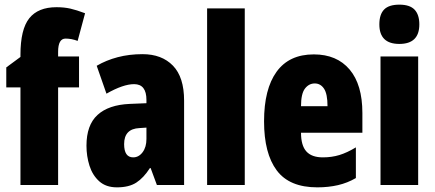

<svg xmlns="http://www.w3.org/2000/svg" viewBox="-20 -796 1871 826"><path d="M320 -420H230V0H68V-420H7V-506L68 -551V-560Q68 -670 106 -717.5Q144 -765 223 -765Q256 -765 282.5 -759Q309 -753 346 -739L314 -620Q301 -625 288 -627.5Q275 -630 262 -630Q230 -630 230 -573V-553H320Z M593 -563Q676 -563 724 -513.5Q772 -464 772 -363V0H655L628 -73H625Q598 -31 566.5 -10.5Q535 10 483 10Q436 10 407 -16Q378 -42 365 -83Q352 -124 352 -169Q352 -258 399.5 -301.5Q447 -345 538 -349L610 -352V-366Q610 -434 557 -434Q510 -434 438 -393L396 -513Q437 -537 486.5 -550Q536 -563 593 -563ZM580 -245Q514 -242 514 -176Q514 -119 553 -119Q577 -119 593.5 -141Q610 -163 610 -198V-247Z M1033 0H871V-760H1033Z M1330 -562Q1429 -562 1484 -497Q1539 -432 1539 -310V-225H1275Q1275 -170 1298 -144.5Q1321 -119 1369 -119Q1407 -119 1440 -129Q1473 -139 1511 -162V-30Q1475 -9 1434 0.5Q1393 10 1345 10Q1225 10 1170.5 -63Q1116 -136 1116 -274Q1116 -413 1170 -487.5Q1224 -562 1330 -562ZM1334 -437Q1309 -437 1292 -415Q1275 -393 1275 -339H1389Q1389 -392 1374 -414.5Q1359 -437 1334 -437Z M1698 -776Q1743 -776 1763.5 -754.5Q1784 -733 1784 -691Q1784 -607 1698 -607Q1612 -607 1612 -691Q1612 -734 1632.5 -755Q1653 -776 1698 -776ZM1779 -553V0H1617V-553Z"/></svg>

Font: Noto Sans Gujarati UI ExtraCondensed Black
Style: Regular
Weight: 900
Width: 2
Designer: Jelle Bosma - Monotype Design Team, Universal Thirst
Foundry: Monotype Imaging Inc.
Version: Version 2.106; ttfautohint (v1.8.4.7-5d5b)